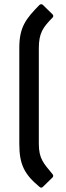

<svg xmlns="http://www.w3.org/2000/svg" viewBox="-20 -725 308 895"><path d="M164 146C169 151 175 151 180 146L225 102C229 98 229 92 225 87C183 36 161 15 161 -55V-500C161 -571 180 -597 225 -643C230 -648 229 -653 225 -658L180 -702C175 -707 169 -706 164 -702C100 -637 70 -598 70 -502V-54C70 42 94 88 164 146Z"/></svg>

Font: Sofia Sans Cond SemiBold
Style: Regular
Weight: 600
Width: 3
Designer: Botio Nikoltchev, Ani Petrova
Foundry: lettersoup
Version: Version 4.100